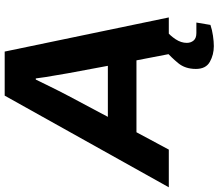

<svg xmlns="http://www.w3.org/2000/svg" viewBox="-115 -650 915 803"><g transform="rotate(-90 342.5 -248.5)"><path d="M-39.3 0 344 -686.4H528.3L671.1 0H517.7L491.6 -135.3H190.9L118.3 0ZM255.3 -254.9H468.7L437.7 -421.3Q434.1 -445 429.5 -469.5Q424.8 -494 421.5 -516.8Q418.2 -539.7 416 -556.3H411.2Q401.2 -535.8 388.7 -510.2Q376.1 -484.6 364 -460.5Q352 -436.4 342.5 -418.9ZM551.2 188.3Q515.2 188.3 485.5 171.7Q455.7 155.1 455.7 113.2Q455.7 68.5 480.1 39.1Q504.5 9.7 529.3 -12H613.3L612.3 -8Q595.2 5.4 579.9 28.4Q564.7 51.3 564.7 75.4Q564.7 91.9 574.4 103.6Q584.1 115.3 606.1 115.3H649.7L639.8 174.1Q619.5 181.1 594.7 184.7Q569.9 188.3 551.2 188.3Z"/></g></svg>

Font: Archivo Variable SemiBold
Style: Italic
Weight: 600
Italic angle: -10°
Designer: Hector Gatti
Foundry: Omnibus-Type
Version: Version 2.001